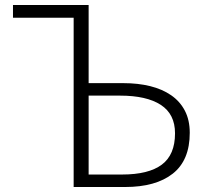

<svg xmlns="http://www.w3.org/2000/svg" viewBox="-20 -749 832 769"><path d="M335 -729V-416H474Q533 -416 581.5 -404Q630 -392 665.5 -367.5Q701 -343 720.5 -305.5Q740 -268 740 -217Q740 -107 672 -53.5Q604 0 481 0H275V-678H32V-729ZM335 -366V-50H469Q575 -50 628 -89.5Q681 -129 681 -215Q681 -292 624 -329Q567 -366 461 -366Z"/></svg>

Font: Kinto Sans Light
Style: Regular
Weight: 300
Designer: Authors: Ryoko NISHIZUKA  (kana & ideographs); Paul D. Hunt (Latin, Greek & Cyrillic); Wenlong ZHANG  (bopomofo); Sandol
Foundry: Adobe Systems Incorporated, ookami Inc.
Version: Version 0.001